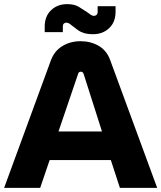

<svg xmlns="http://www.w3.org/2000/svg" viewBox="-20 -912 783 932"><path d="M0 0 227 -619Q244 -665 283 -688.5Q322 -712 371 -712Q420 -712 459 -689.5Q498 -667 515 -620L743 0H562L518 -135H221L175 0ZM264 -274H475L386 -553Q384 -559 380.5 -561.5Q377 -564 372 -564Q367 -564 363.5 -561Q360 -558 359 -553ZM432 -746Q406 -746 388 -751.5Q370 -757 357.5 -766.5Q345 -776 333 -785Q325 -792 317.5 -797Q310 -802 302 -802Q295 -802 290 -797.5Q285 -793 285 -784V-756H197V-783Q197 -833 228 -862.5Q259 -892 306 -892Q341 -892 363 -878.5Q385 -865 403 -853Q411 -847 419.5 -841Q428 -835 436 -835Q443 -835 448.5 -839.5Q454 -844 454 -854V-882H541V-855Q541 -805 510 -775.5Q479 -746 432 -746Z"/></svg>

Font: MuseoModerno SemiBold
Style: Bold
Weight: 700
Version: Version 1.001